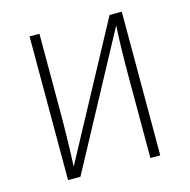

<svg xmlns="http://www.w3.org/2000/svg" viewBox="-102 -783 872 883"><g transform="rotate(-15 334.5 -342.0)"><path d="M554 -684H496L156 -53C159 -112 162 -211 162 -308V-684H115V0H174L513 -630C509 -566 507 -476 507 -375V0H554Z"/></g></svg>

Font: Fira Sans ExtraLight
Style: Regular
Weight: 200
Designer: bBox Type GmbH & Carrois Corporate GbR & Edenspiekermann AG
Foundry: bBox Type GmbH & Carrois Corporate GbR & Edenspiekermann AG
Version: Version 4.300;PS 004.300;hotconv 1.0.88;makeotf.lib2.5.64775